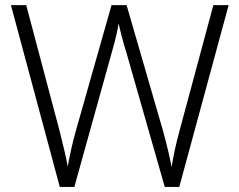

<svg xmlns="http://www.w3.org/2000/svg" viewBox="-20 -734 940 754"><path d="M817.9 -713.9 686 -224.1C669.9 -165.5 661.1 -121.6 653.8 -78.1C646 -120.6 634.8 -167 619.1 -224.1L477.1 -713.9H418L279.8 -227.1C264.2 -172.4 253.9 -125 246.1 -80.1C238.3 -123.5 226.6 -168 212.9 -224.1L83 -713.9H22.9L214.8 0H272L420.9 -535.2C433.1 -576.2 441.9 -616.7 445.8 -642.1C451.7 -615.2 461.9 -573.2 477.1 -524.9L627 0H684.1L877.9 -713.9Z"/></svg>

Font: Noto Reveo Sans
Style: Regular
Weight: 300
Designer: Monotype Design Team
Foundry: Monotype Imaging Inc.
Version: Version 2.007